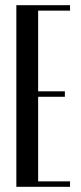

<svg xmlns="http://www.w3.org/2000/svg" viewBox="-20 -720 313 740"><path d="M250 -700V-679H127V-368H230V-347H127V-21H250V0H43V-700Z"/></svg>

Font: Moniqa SemBd Narrow Heading
Style: Regular
Weight: 600
Width: 4
Designer: Rajesh Rajput
Foundry: Rajesh Rajput
Version: Version 1.000